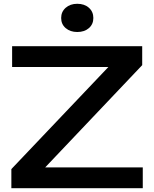

<svg xmlns="http://www.w3.org/2000/svg" viewBox="-20 -994 815 1014"><path d="M40 0V-101L594 -684L679 -640H44V-750H731V-650L176 -65L103 -110H734V0ZM388 -825Q351 -825 327 -845.5Q303 -866 303 -899Q303 -932 327 -953Q351 -974 388 -974Q426 -974 449.5 -953Q473 -932 473 -899Q473 -866 449.5 -845.5Q426 -825 388 -825Z"/></svg>

Font: Unbounded
Style: Regular
Weight: 400
Designer: Luke Prowse, Jean-Baptiste Morizot, Fátima Lázaro, Florian Runge
Foundry: NaN
Version: Version 1.701;gftools[0.9.28.dev5+ged2979d]